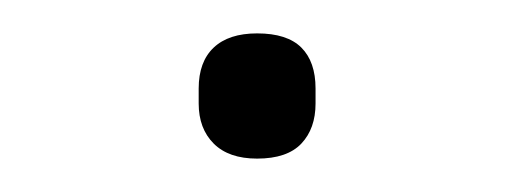

<svg xmlns="http://www.w3.org/2000/svg" viewBox="-20 -535 308 115"><path d="M134 -440Q117 -440 108 -449Q99 -458 99 -473V-482Q99 -498 108 -506.5Q117 -515 134 -515Q152 -515 160.5 -506.5Q169 -498 169 -482V-473Q169 -458 160.5 -449Q152 -440 134 -440Z"/></svg>

Font: IBM Plex Sans ExtraLight
Style: Regular
Weight: 250
Designer: Mike Abbink, Paul van der Laan, Pieter van Rosmalen
Foundry: Bold Monday
Version: Version 3.201